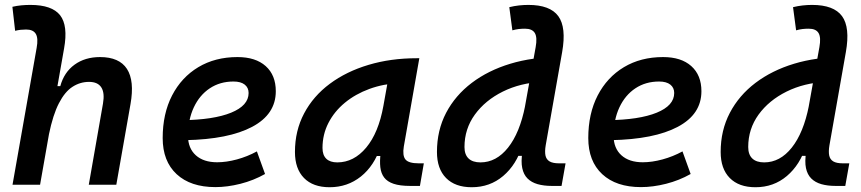

<svg xmlns="http://www.w3.org/2000/svg" viewBox="-20 -763 3556 793"><path d="M346.7 0 405.3 -335Q413.1 -379.4 398.4 -402.1Q383.8 -424.8 347.7 -424.8Q311 -424.8 279.5 -404.5Q248 -384.3 223.4 -336.7Q198.7 -289.1 182.1 -208L206.5 -407.2H229Q244.6 -464.4 287.8 -495.8Q331.1 -527.3 393.1 -527.3Q472.7 -527.3 504.4 -478.3Q536.1 -429.2 519 -333L460.4 0ZM31.7 0 131.3 -564.9Q138.7 -605 127.9 -623Q117.2 -641.1 87.9 -641.1Q76.7 -641.1 65.2 -639.9Q53.7 -638.7 42.5 -635.7L31.2 -734.9Q49.8 -739.3 68.4 -741Q86.9 -742.7 105.5 -742.7Q194.8 -742.7 228.3 -700Q261.7 -657.2 244.6 -562.5L145.5 0Z M877 -92.8Q915 -92.8 958.3 -104.5Q1001.5 -116.2 1041 -137.7L1074.7 -44.4Q1027.3 -17.6 973.1 -3.9Q918.9 9.8 869.6 9.8Q767.1 9.8 709.5 -43.7Q651.9 -97.2 651.9 -192.9Q651.9 -293.5 690.7 -368.7Q729.5 -443.8 799.1 -485.6Q868.7 -527.3 960.9 -527.3Q1035.6 -527.3 1077.4 -490Q1119.1 -452.6 1119.1 -386.2Q1119.1 -291 1021.7 -239.3Q924.3 -187.5 745.6 -184.1L732.4 -266.6Q862.3 -268.1 934.6 -297.6Q1006.8 -327.1 1006.8 -378.9Q1006.8 -400.9 990.7 -413.6Q974.6 -426.3 944.3 -426.3Q888.7 -426.3 846.4 -398.2Q804.2 -370.1 780.5 -319.6Q756.8 -269 756.3 -201.7Q756.8 -150.4 788.8 -121.6Q820.8 -92.8 877 -92.8Z M1341.3 10.3Q1272.9 10.3 1235.6 -27.8Q1198.2 -65.9 1198.2 -135.3Q1198.2 -223.1 1236.1 -294.7Q1273.9 -366.2 1342.3 -417Q1410.6 -467.8 1502.2 -495.1Q1593.8 -522.5 1701.2 -522.5H1711.9L1647.9 -158.2Q1641.6 -120.6 1654.5 -104.5Q1667.5 -88.4 1709.5 -88.4H1730.5L1714.4 4.9H1674.3Q1631.8 4.9 1605.7 -3.9Q1579.6 -12.7 1566.7 -29.8Q1553.7 -46.9 1550.8 -72.3Q1547.9 -97.7 1552.2 -131.3L1581.5 -118.7H1524.9L1552.2 -158.2Q1525.9 -78.1 1470.5 -33.9Q1415 10.3 1341.3 10.3ZM1373 -92.3Q1441.4 -92.3 1492.4 -153.3Q1543.5 -214.4 1563.5 -325.7L1588.9 -467.3L1630.4 -419.9Q1564 -417 1505.9 -395.8Q1447.8 -374.5 1404.3 -338.6Q1360.8 -302.7 1336.4 -255.1Q1312 -207.5 1312 -151.9Q1312 -122.6 1327.6 -107.4Q1343.3 -92.3 1373 -92.3Z M1928.2 10.3Q1859.9 10.3 1822.3 -27.8Q1784.7 -65.9 1784.7 -135.3Q1784.7 -224.6 1822.5 -296.9Q1860.4 -369.1 1928.5 -420.7Q1996.6 -472.2 2087.9 -499.8Q2179.2 -527.3 2286.1 -527.3H2294.9L2219.7 -424.8Q2129.9 -420.9 2056.9 -384.8Q1983.9 -348.6 1941.2 -289.6Q1898.4 -230.5 1898.4 -155.8Q1898.4 -124.5 1915.3 -108.4Q1932.1 -92.3 1964.4 -92.3Q2029.8 -92.3 2078.4 -153.3Q2127 -214.4 2148.9 -325.7L2144 -119.1H2087.4L2137.2 -161.1Q2112.8 -82.5 2058.1 -36.1Q2003.4 10.3 1928.2 10.3ZM2259.3 4.9Q2226.1 4.9 2200.4 -2.4Q2174.8 -9.8 2158.7 -25.9Q2142.6 -42 2137 -68.8Q2131.3 -95.7 2137.7 -135.3L2144.5 -302.2L2192.4 -568.4Q2199.7 -608.4 2189 -626.5Q2178.2 -644.5 2148.4 -644.5Q2135.3 -644.5 2122.6 -643.1Q2109.9 -641.6 2096.2 -637.7L2083.5 -733.4Q2103.5 -738.3 2123 -740.5Q2142.6 -742.7 2162.1 -742.7Q2252 -742.7 2285.9 -696.3Q2319.8 -649.9 2301.8 -547.9L2233.9 -163.1Q2229.5 -137.2 2232.9 -120.8Q2236.3 -104.5 2249.8 -96.4Q2263.2 -88.4 2289.1 -88.4H2315.9L2299.3 4.9Z M2634.8 -92.8Q2672.9 -92.8 2716.1 -104.5Q2759.3 -116.2 2798.8 -137.7L2832.5 -44.4Q2785.2 -17.6 2731 -3.9Q2676.8 9.8 2627.4 9.8Q2524.9 9.8 2467.3 -43.7Q2409.7 -97.2 2409.7 -192.9Q2409.7 -293.5 2448.5 -368.7Q2487.3 -443.8 2556.9 -485.6Q2626.5 -527.3 2718.8 -527.3Q2793.5 -527.3 2835.2 -490Q2877 -452.6 2877 -386.2Q2877 -291 2779.5 -239.3Q2682.1 -187.5 2503.4 -184.1L2490.2 -266.6Q2620.1 -268.1 2692.4 -297.6Q2764.6 -327.1 2764.6 -378.9Q2764.6 -400.9 2748.5 -413.6Q2732.4 -426.3 2702.1 -426.3Q2646.5 -426.3 2604.2 -398.2Q2562 -370.1 2538.3 -319.6Q2514.6 -269 2514.2 -201.7Q2514.6 -150.4 2546.6 -121.6Q2578.6 -92.8 2634.8 -92.8Z M3100.1 10.3Q3031.7 10.3 2994.1 -27.8Q2956.5 -65.9 2956.5 -135.3Q2956.5 -224.6 2994.4 -296.9Q3032.2 -369.1 3100.3 -420.7Q3168.5 -472.2 3259.8 -499.8Q3351.1 -527.3 3458 -527.3H3466.8L3391.6 -424.8Q3301.8 -420.9 3228.8 -384.8Q3155.8 -348.6 3113 -289.6Q3070.3 -230.5 3070.3 -155.8Q3070.3 -124.5 3087.2 -108.4Q3104 -92.3 3136.2 -92.3Q3201.7 -92.3 3250.2 -153.3Q3298.8 -214.4 3320.8 -325.7L3315.9 -119.1H3259.3L3309.1 -161.1Q3284.7 -82.5 3230 -36.1Q3175.3 10.3 3100.1 10.3ZM3431.2 4.9Q3397.9 4.9 3372.3 -2.4Q3346.7 -9.8 3330.6 -25.9Q3314.5 -42 3308.8 -68.8Q3303.2 -95.7 3309.6 -135.3L3316.4 -302.2L3364.3 -568.4Q3371.6 -608.4 3360.8 -626.5Q3350.1 -644.5 3320.3 -644.5Q3307.1 -644.5 3294.4 -643.1Q3281.7 -641.6 3268.1 -637.7L3255.4 -733.4Q3275.4 -738.3 3294.9 -740.5Q3314.5 -742.7 3334 -742.7Q3423.8 -742.7 3457.8 -696.3Q3491.7 -649.9 3473.6 -547.9L3405.8 -163.1Q3401.4 -137.2 3404.8 -120.8Q3408.2 -104.5 3421.6 -96.4Q3435.1 -88.4 3460.9 -88.4H3487.8L3471.2 4.9Z"/></svg>

Font: Cascadia Mono Medium
Style: Italic
Weight: 500
Italic angle: -10°
Monospace: yes
Designer: Aaron Bell
Foundry: Saja Typeworks
Version: Version 2407.024